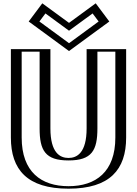

<svg xmlns="http://www.w3.org/2000/svg" viewBox="-20 -1121 825 1156"><path d="M714.5 -825V-293C714.5 -89 602.5 15 392.5 15C182.5 15 70.5 -89 70.5 -293V-825H258.5V-348C258.5 -210 300.5 -170 392.5 -170C484.5 -170 526.5 -210 526.5 -348V-825ZM616.5 -990 548.5 -1081 395.5 -969 242.5 -1081 174.5 -990 395.5 -828ZM699.5 -810V-293C699.5 -96.8 596 0 392.5 0C189 0 85.5 -96.8 85.5 -293V-810H243.5V-348C243.5 -205.9 291.9 -155 392.5 -155C493.1 -155 541.5 -205.9 541.5 -348V-810ZM595.4 -993.1 395.5 -846.6 195.6 -993.1 245.6 -1060.1 395.5 -950.4 545.4 -1060.1ZM699.5 -810H541.5V-348C541.5 -205.9 493.1 -155 392.5 -155C291.9 -155 243.5 -205.9 243.5 -348V-810H85.5V-293C85.5 -96.8 189 0 392.5 0C596 0 699.5 -96.8 699.5 -293ZM595.4 -993.1 545.4 -1060.1 395.5 -950.4 245.6 -1060.1 195.6 -993.1 395.5 -846.6ZM714.5 -825H526.5V-348C526.5 -210.2 484.1 -170 392.5 -170C300.8 -170 258.5 -210.2 258.5 -348V-825H70.5V-293C70.5 -89.1 182.6 15 392.5 15C602.4 15 714.5 -89.1 714.5 -293ZM616.5 -990 395.5 -828 174.5 -990 242.5 -1081 395.5 -969 548.5 -1081ZM674.5 -810V-293C674.5 -85.9 556.6 0 392.5 0C228.4 0 110.5 -85.9 110.5 -293V-810H218.5V-348C218.5 -215.4 252.1 -155 392.5 -155C532.9 -155 566.5 -215.4 566.5 -348V-810ZM573.8 -991.6 395.5 -860.9 217.2 -991.6 253.5 -1040.1 395.5 -936.1 537.5 -1040.1ZM739.5 -825H501.5V-348C501.5 -200.5 443.4 -170 392.5 -170C341.5 -170 283.5 -200.5 283.5 -348V-825H45.5V-293C45.5 -99.9 143.5 15 392.5 15C641.5 15 739.5 -99.9 739.5 -293ZM638.2 -991.5 556.3 -1101 395.5 -983.3 234.7 -1101 152.8 -991.5 395.5 -813.7Z"/></svg>

Font: Hussar Outliner
Style: Regular
Weight: 700
Foundry: Cannot Into Space Fonts
Version: Version 0.92